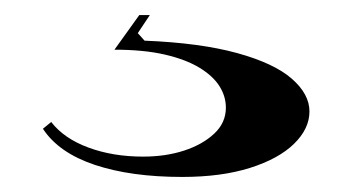

<svg xmlns="http://www.w3.org/2000/svg" viewBox="-20 -20 468 255"><path d="M222 215Q154 215 106 199Q58 183 37 151L48 142Q65 164 97.5 176Q130 188 170 188Q200 188 224.5 180Q249 172 264.5 157.5Q280 143 280 123Q280 108 271.5 94.5Q263 81 245 70Q227 59 199 52.5Q171 46 132 46L165 0H179L163 24L172 34Q246 37 295 50.5Q344 64 367.5 84.5Q391 105 391 128Q391 151 370.5 171Q350 191 312 203Q274 215 222 215Z"/></svg>

Font: Kalnia SemiExpanded
Style: Regular
Weight: 400
Width: 6
Designer: Frida Medrano
Foundry: Frida Medrano
Version: Version 1.105